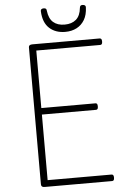

<svg xmlns="http://www.w3.org/2000/svg" viewBox="-80 -1417 953 1470"><g transform="rotate(-5 397.0 -681.5)"><path d="M202 0Q188 0 181.5 -5.5Q175 -11 175 -23V-1076Q175 -1086 182 -1091Q189 -1096 203 -1096H720Q728 -1096 732.5 -1090.5Q737 -1085 737 -1071Q737 -1057 732.5 -1051.5Q728 -1046 720 -1046H229V-604H645Q653 -604 657 -598.5Q661 -593 661 -579Q661 -565 657 -559.5Q653 -554 645 -554H229V-50H720Q728 -50 732.5 -44.5Q737 -39 737 -25Q737 -11 732.5 -5.5Q728 0 720 0ZM463 -1169Q388 -1169 341 -1212Q294 -1255 290 -1342Q289 -1352 295 -1357.5Q301 -1363 314 -1363Q326 -1363 331 -1357.5Q336 -1352 336 -1342Q343 -1282 375.5 -1253.5Q408 -1225 463 -1225Q518 -1225 551 -1253.5Q584 -1282 590 -1342Q591 -1352 595.5 -1357.5Q600 -1363 611 -1363Q624 -1363 630.5 -1357.5Q637 -1352 636 -1342Q634 -1285 611.5 -1247Q589 -1209 551 -1189Q513 -1169 463 -1169Z"/></g></svg>

Font: Playwrite FR Moderne ExtraLight
Style: Regular
Weight: 250
Version: Version 1.002